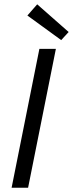

<svg xmlns="http://www.w3.org/2000/svg" viewBox="-20 -887 344 907"><path d="M34.8 0 166.1 -656.3H244L112.7 0ZM269.1 -697.5 109.4 -813.7 155.7 -866.6 304.3 -735.8Z"/></svg>

Font: Source Sans Variable
Style: Italic
Weight: 200
Italic angle: -11°
Designer: Paul D. Hunt
Foundry: Adobe Systems Incorporated
Version: Version 3.006;hotconv 1.0.111;makeotfexe 2.5.65597